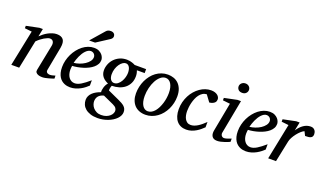

<svg xmlns="http://www.w3.org/2000/svg" viewBox="-86 -1319 3626 2136"><g transform="rotate(20 1727.0 -251.5)"><path d="M526.9 -20Q520.5 -17.6 504.6 -12.5Q488.8 -7.3 469.2 -1.7Q449.7 3.9 429.2 8.1Q408.7 12.2 393.1 12.2Q384.3 12.2 368.9 10.5Q353.5 8.8 339.4 2.7Q325.2 -3.4 316.4 -15.1Q307.6 -26.9 312 -46.9L373 -354Q376.5 -374 373.3 -387.2Q370.1 -400.4 363 -408.4Q356 -416.5 346.7 -419.7Q337.4 -422.9 329.1 -422.9Q316.9 -422.9 299.1 -415.8Q281.2 -408.7 261.5 -397Q241.7 -385.3 221.7 -369.4Q201.7 -353.5 185.1 -335.9L116.2 0H22.9L109.9 -424.8L25.9 -434.1V-462.9L176.8 -494.1H216.8L198.2 -400.9Q214.8 -417.5 236.3 -434.3Q257.8 -451.2 282.2 -464.4Q306.6 -477.5 332.8 -485.8Q358.9 -494.1 383.8 -494.1Q438.5 -494.1 461.7 -463.9Q484.9 -433.6 473.1 -366.2L419.9 -84Q417.5 -69.8 422.1 -61.5Q426.8 -53.2 434.3 -48.8Q441.9 -44.4 450.2 -43.2Q458.5 -42 462.9 -42Q476.6 -42 492.7 -45.9Q508.8 -49.8 525.9 -55.2Z M857.9 -394Q857.9 -403.8 854 -413.3Q850.1 -422.9 843.3 -430.2Q836.4 -437.5 826.2 -442.1Q815.9 -446.8 803.7 -446.8Q787.1 -446.8 772 -438Q756.8 -429.2 742.9 -414.6Q729 -399.9 717 -380.9Q705.1 -361.8 695.6 -340.8Q686 -319.8 678.7 -298.3Q671.4 -276.9 667 -257.8Q698.7 -260.7 732.7 -272.5Q766.6 -284.2 794.4 -302.5Q822.3 -320.8 840.1 -344.2Q857.9 -367.7 857.9 -394ZM946.8 -393.1Q946.8 -365.7 934.1 -342.8Q921.4 -319.8 899.7 -301.3Q877.9 -282.7 849.4 -268.3Q820.8 -253.9 789.3 -243.9Q757.8 -233.9 725.1 -227.8Q692.4 -221.7 662.6 -220.2Q661.1 -210.4 659.9 -196.8Q658.7 -183.1 658.7 -173.8Q658.7 -146.5 665.3 -123.5Q671.9 -100.6 684.3 -83.7Q696.8 -66.9 714.4 -57.4Q731.9 -47.9 753.9 -47.9Q787.6 -47.9 828.1 -72.3Q868.7 -96.7 923.8 -145V-82Q909.7 -68.4 889.2 -52Q868.7 -35.6 842.5 -21.2Q816.4 -6.8 785.6 2.7Q754.9 12.2 720.7 12.2Q705.6 12.2 687.7 9.3Q669.9 6.3 652.3 -1.2Q634.8 -8.8 618.4 -22Q602.1 -35.2 589.6 -55.4Q577.1 -75.7 569.6 -103.8Q562 -131.8 562 -169.9Q562 -209.5 571.5 -248.8Q581.1 -288.1 598.4 -324Q615.7 -359.9 640.1 -390.9Q664.6 -421.9 693.8 -444.6Q723.1 -467.3 756.6 -480.2Q790 -493.2 825.7 -493.2Q860.4 -493.2 883.5 -481.7Q906.7 -470.2 920.9 -454.1Q935.1 -438 940.9 -420.9Q946.8 -403.8 946.8 -393.1ZM987.8 -689Q987.8 -674.8 981.4 -665.3Q975.1 -655.8 963.9 -647.9L814 -550.8H743.7L879.9 -707Q884.8 -712.9 890.1 -717.3Q895.5 -721.7 902.1 -725.1Q908.7 -728.5 917.2 -730.2Q925.8 -731.9 937 -731.9Q950.2 -731.9 959.7 -728Q969.2 -724.1 975.3 -718Q981.4 -711.9 984.6 -704.1Q987.8 -696.3 987.8 -689Z M1284.7 87.9Q1284.7 69.8 1273.9 54.7Q1263.2 39.6 1233.9 25.9L1108.9 -30.8Q1085 -24.9 1069.1 -14.6Q1053.2 -4.4 1043.9 8.5Q1034.7 21.5 1030.8 36.1Q1026.9 50.8 1026.9 65.9Q1026.9 83 1034.2 103.5Q1041.5 124 1056.9 141.6Q1072.3 159.2 1095.7 171.1Q1119.1 183.1 1150.9 183.1Q1187 183.1 1212.4 172.9Q1237.8 162.6 1253.9 147.9Q1270 133.3 1277.3 116.9Q1284.7 100.6 1284.7 87.9ZM1273.9 -358.9Q1273.9 -377.4 1270.5 -394.3Q1267.1 -411.1 1260 -424.1Q1252.9 -437 1241.9 -444.6Q1231 -452.1 1215.8 -452.1Q1197.8 -452.1 1178.7 -439Q1159.7 -425.8 1143.8 -402.8Q1127.9 -379.9 1117.9 -349.1Q1107.9 -318.4 1107.9 -283.2Q1107.9 -265.1 1111.8 -249.8Q1115.7 -234.4 1123.3 -223.4Q1130.9 -212.4 1141.4 -206.3Q1151.9 -200.2 1165 -200.2Q1189.9 -200.2 1210.2 -216.1Q1230.5 -231.9 1244.6 -255.9Q1258.8 -279.8 1266.4 -307.6Q1273.9 -335.4 1273.9 -358.9ZM1356.9 -420.9Q1361.3 -409.7 1365.5 -392.1Q1369.6 -374.5 1369.6 -354Q1369.6 -306.2 1352.1 -270.5Q1334.5 -234.9 1304.7 -210.9Q1274.9 -187 1235.6 -175Q1196.3 -163.1 1152.8 -163.1Q1149.4 -155.8 1147 -147Q1144.5 -138.2 1143.1 -129.6Q1141.6 -121.1 1141.1 -114Q1140.6 -106.9 1142.1 -103L1275.9 -42Q1298.8 -31.7 1317.6 -21.2Q1336.4 -10.7 1349.9 1.7Q1363.3 14.2 1370.6 30Q1377.9 45.9 1377.9 67.9Q1377.9 89.4 1367.9 109.6Q1357.9 129.9 1340.6 147.7Q1323.2 165.5 1299.1 180.7Q1274.9 195.8 1246.8 206.5Q1218.8 217.3 1187.7 223.1Q1156.7 229 1125 229Q1075.7 229 1039.6 216.8Q1003.4 204.6 979.7 184.6Q956.1 164.6 944.6 138.2Q933.1 111.8 933.1 83Q933.1 57.6 943.6 36.1Q954.1 14.6 972.2 -2.4Q990.2 -19.5 1014.4 -32.7Q1038.6 -45.9 1065.9 -55.2Q1063.5 -66.9 1065.7 -82.8Q1067.9 -98.6 1073 -115Q1078.1 -131.3 1086.4 -146.5Q1094.7 -161.6 1105 -171.9Q1085 -180.7 1067.9 -192.1Q1050.8 -203.6 1038.3 -218.5Q1025.9 -233.4 1018.8 -252.7Q1011.7 -272 1011.7 -295.9Q1011.7 -332.5 1025.4 -367.9Q1039.1 -403.3 1065.2 -431.4Q1091.3 -459.5 1128.7 -476.8Q1166 -494.1 1213.9 -494.1Q1231.9 -494.1 1247.8 -491Q1263.7 -487.8 1276.6 -483.6Q1289.6 -479.5 1299.1 -475.1Q1308.6 -470.7 1313 -467.8H1448.7V-420.9Z M1777.8 -304.2Q1777.8 -339.8 1771 -367.2Q1764.2 -394.5 1752.4 -413.1Q1740.7 -431.6 1724.4 -441.4Q1708 -451.2 1689 -451.2Q1656.2 -451.2 1628.2 -427.5Q1600.1 -403.8 1579.6 -365.5Q1559.1 -327.1 1547.4 -279.1Q1535.6 -231 1535.6 -182.1Q1535.6 -145 1542.5 -117.2Q1549.3 -89.4 1561.5 -70.6Q1573.7 -51.8 1589.8 -42.5Q1606 -33.2 1625 -33.2Q1648.4 -33.2 1669.2 -45.2Q1689.9 -57.1 1706.8 -77.4Q1723.6 -97.7 1736.8 -124.5Q1750 -151.4 1759.3 -181.4Q1768.6 -211.4 1773.2 -243.2Q1777.8 -274.9 1777.8 -304.2ZM1878.9 -299.8Q1878.9 -259.3 1869.9 -220.5Q1860.8 -181.6 1844 -147Q1827.1 -112.3 1803.5 -83.3Q1779.8 -54.2 1750.2 -33Q1720.7 -11.7 1686 0.2Q1651.4 12.2 1612.8 12.2Q1571.8 12.2 1538.6 -1Q1505.4 -14.2 1482.4 -38.8Q1459.5 -63.5 1447 -98.4Q1434.6 -133.3 1434.6 -176.8Q1434.6 -217.3 1443.4 -256.6Q1452.1 -295.9 1468.5 -331.1Q1484.9 -366.2 1508.3 -396.2Q1531.7 -426.3 1561.3 -448Q1590.8 -469.7 1625.7 -481.9Q1660.6 -494.1 1699.7 -494.1Q1735.8 -494.1 1768.3 -482.9Q1800.8 -471.7 1825.4 -447.8Q1850.1 -423.8 1864.5 -387.2Q1878.9 -350.6 1878.9 -299.8Z M2312.5 -423.8Q2312.5 -414.1 2309.6 -403.8Q2306.6 -393.6 2298.1 -384.8Q2289.6 -376 2274.7 -368.9Q2259.8 -361.8 2235.8 -358.9L2178.7 -436Q2151.9 -434.6 2130.9 -421.1Q2109.9 -407.7 2094 -386.7Q2078.1 -365.7 2067.1 -339.1Q2056.2 -312.5 2049.3 -285.2Q2042.5 -257.8 2039.6 -231.9Q2036.6 -206.1 2036.6 -186Q2036.6 -161.6 2041.3 -137.9Q2045.9 -114.3 2056.4 -95.5Q2066.9 -76.7 2083.7 -64.9Q2100.6 -53.2 2125.5 -53.2Q2145.5 -53.2 2166 -60.3Q2186.5 -67.4 2207.3 -80.1Q2228 -92.8 2249 -110.4Q2270 -127.9 2291.5 -148.9V-85.9Q2275.9 -70.8 2255.9 -53.7Q2235.8 -36.6 2211.4 -22Q2187 -7.3 2158 2.4Q2128.9 12.2 2095.7 12.2Q2060.1 12.2 2031.5 -0.2Q2002.9 -12.7 1983.2 -36.4Q1963.4 -60.1 1952.6 -94.7Q1941.9 -129.4 1941.9 -173.8Q1941.9 -218.8 1952.4 -259.8Q1962.9 -300.8 1981.4 -336.4Q2000 -372.1 2025.4 -401.1Q2050.8 -430.2 2080.6 -450.9Q2110.4 -471.7 2143.3 -482.9Q2176.3 -494.1 2210.4 -494.1Q2237.3 -494.1 2256.8 -487.3Q2276.4 -480.5 2288.6 -470.2Q2300.8 -460 2306.6 -447.5Q2312.5 -435.1 2312.5 -423.8Z M2607.9 -28.8Q2602.1 -26.4 2586.4 -19.5Q2570.8 -12.7 2549.8 -5.6Q2528.8 1.5 2505.6 6.8Q2482.4 12.2 2461.9 12.2Q2436 12.2 2420.9 3.4Q2405.8 -5.4 2398.4 -19.5Q2391.1 -33.7 2390.1 -51.3Q2389.2 -68.8 2392.6 -85.9L2456.5 -424.8L2370.6 -434.1V-462.9L2521.5 -494.1H2562.5L2486.8 -94.2Q2484.9 -84 2487.1 -74.7Q2489.3 -65.4 2494.4 -58.3Q2499.5 -51.3 2507.6 -47.1Q2515.6 -43 2525.9 -43Q2534.7 -43 2546.6 -46.1Q2558.6 -49.3 2570.6 -53.5Q2582.5 -57.6 2592.8 -61.5Q2603 -65.4 2607.9 -66.9ZM2603.5 -641.1Q2603.5 -629.9 2599.4 -619.9Q2595.2 -609.9 2587.6 -602.1Q2580.1 -594.2 2568.8 -589.6Q2557.6 -585 2543 -585Q2512.2 -585 2496.6 -601.3Q2481 -617.7 2481 -641.1Q2481 -650.9 2485.1 -660.6Q2489.3 -670.4 2497.3 -678.5Q2505.4 -686.5 2517.1 -691.7Q2528.8 -696.8 2543.9 -696.8Q2558.1 -696.8 2569.1 -691.9Q2580.1 -687 2587.9 -679.2Q2595.7 -671.4 2599.6 -661.4Q2603.5 -651.4 2603.5 -641.1Z M2939 -394Q2939 -403.8 2935.1 -413.3Q2931.2 -422.9 2924.3 -430.2Q2917.5 -437.5 2907.2 -442.1Q2897 -446.8 2884.8 -446.8Q2868.2 -446.8 2853 -438Q2837.9 -429.2 2824 -414.6Q2810.1 -399.9 2798.1 -380.9Q2786.1 -361.8 2776.6 -340.8Q2767.1 -319.8 2759.8 -298.3Q2752.4 -276.9 2748 -257.8Q2779.8 -260.7 2813.7 -272.5Q2847.7 -284.2 2875.5 -302.5Q2903.3 -320.8 2921.1 -344.2Q2939 -367.7 2939 -394ZM3027.8 -393.1Q3027.8 -365.7 3015.1 -342.8Q3002.4 -319.8 2980.7 -301.3Q2959 -282.7 2930.4 -268.3Q2901.9 -253.9 2870.4 -243.9Q2838.9 -233.9 2806.2 -227.8Q2773.4 -221.7 2743.7 -220.2Q2742.2 -210.4 2741 -196.8Q2739.7 -183.1 2739.7 -173.8Q2739.7 -146.5 2746.3 -123.5Q2752.9 -100.6 2765.4 -83.7Q2777.8 -66.9 2795.4 -57.4Q2813 -47.9 2835 -47.9Q2868.7 -47.9 2909.2 -72.3Q2949.7 -96.7 3004.9 -145V-82Q2990.7 -68.4 2970.2 -52Q2949.7 -35.6 2923.6 -21.2Q2897.5 -6.8 2866.7 2.7Q2835.9 12.2 2801.8 12.2Q2786.6 12.2 2768.8 9.3Q2751 6.3 2733.4 -1.2Q2715.8 -8.8 2699.5 -22Q2683.1 -35.2 2670.7 -55.4Q2658.2 -75.7 2650.6 -103.8Q2643.1 -131.8 2643.1 -169.9Q2643.1 -209.5 2652.6 -248.8Q2662.1 -288.1 2679.4 -324Q2696.8 -359.9 2721.2 -390.9Q2745.6 -421.9 2774.9 -444.6Q2804.2 -467.3 2837.6 -480.2Q2871.1 -493.2 2906.7 -493.2Q2941.4 -493.2 2964.6 -481.7Q2987.8 -470.2 3002 -454.1Q3016.1 -438 3022 -420.9Q3027.8 -403.8 3027.8 -393.1Z M3454.1 -426.8Q3454.1 -409.2 3447.8 -398.7Q3441.4 -388.2 3429.7 -382.8Q3418 -377.4 3401.6 -375.7Q3385.3 -374 3364.7 -374L3340.8 -421.9Q3322.3 -414.1 3301 -394.8Q3279.8 -375.5 3260.7 -350.8Q3241.7 -326.2 3227.5 -300Q3213.4 -273.9 3209 -252L3156.7 0H3064L3149.9 -424.8L3065.9 -434.1V-462.9L3216.8 -494.1H3256.8L3235.8 -393.1Q3266.6 -440.4 3305.7 -467.3Q3344.7 -494.1 3390.1 -494.1Q3408.2 -494.1 3420.4 -487.5Q3432.6 -481 3440.2 -470.7Q3447.8 -460.4 3450.9 -448.7Q3454.1 -437 3454.1 -426.8Z"/></g></svg>

Font: Charis SIL Afr
Style: Italic
Weight: 400
Italic angle: -11°
Foundry: SIL International
Version: Version 5.000